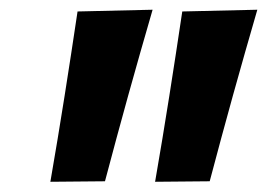

<svg xmlns="http://www.w3.org/2000/svg" viewBox="-20 -764 536 385"><path d="M81 -399.5Q96 -486 109.5 -571.5Q123 -657 135.5 -741L286 -744.5Q261 -658.5 237.2 -573Q213.5 -487.5 190.5 -400.5ZM291 -399.5Q306 -486 319.5 -571.5Q333 -657 345.5 -741L496 -744.5Q471 -658.5 447.2 -573Q423.5 -487.5 400.5 -400.5Z"/></svg>

Font: Heraclito
Style: Bold Italic
Weight: 700
Italic angle: -12°
Designer: Kostas Bartsokas (font) & Cristiano Sobral (main changes)
Foundry: Kostas Bartsokas (font) & Cristiano Sobral (main changes)
Version: Version 1.00;July 8, 2020;FontCreator 13.0.0.2655 64-bit